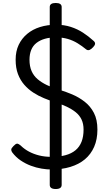

<svg xmlns="http://www.w3.org/2000/svg" viewBox="-20 -1119 748 1289"><path d="M325 19Q295 19 259 13Q223 7 187 -6.5Q151 -20 118.5 -42Q86 -64 62 -96Q55 -106 55.5 -115Q56 -124 70 -138Q84 -153 93.5 -154.5Q103 -156 122 -139Q145 -117 175 -101Q205 -85 242.5 -75.5Q280 -66 325 -66Q379 -66 419.5 -77Q460 -88 487 -110.5Q514 -133 527.5 -167.5Q541 -202 541 -249Q541 -288 527.5 -316.5Q514 -345 488.5 -365.5Q463 -386 428.5 -402.5Q394 -419 351 -432Q314 -444 276 -459.5Q238 -475 203.5 -497.5Q169 -520 142.5 -550.5Q116 -581 100.5 -622Q85 -663 85 -718Q85 -775 105.5 -818Q126 -861 162.5 -891.5Q199 -922 248.5 -937.5Q298 -953 357 -953Q410 -953 455 -938.5Q500 -924 537.5 -899.5Q575 -875 609 -844Q620 -834 618 -823.5Q616 -813 605 -802Q593 -789 581.5 -784Q570 -779 559 -787Q531 -810 501 -828.5Q471 -847 435.5 -857.5Q400 -868 357 -868Q314 -868 281 -858.5Q248 -849 224.5 -830.5Q201 -812 189.5 -783.5Q178 -755 178 -718Q178 -674 192 -642Q206 -610 232.5 -587.5Q259 -565 294.5 -548Q330 -531 373 -518Q418 -505 464 -485.5Q510 -466 548.5 -436Q587 -406 610.5 -361Q634 -316 634 -249Q634 -183 612 -133Q590 -83 550 -49.5Q510 -16 452.5 1.5Q395 19 325 19ZM354 150Q314 150 314 122V-1072Q314 -1099 354 -1099Q394 -1099 394 -1072V122Q394 150 354 150Z"/></svg>

Font: Playwrite US Modern
Style: Regular
Weight: 400
Designer: Veronika Burian, José Scaglione
Foundry: TypeTogether
Version: Version 1.002